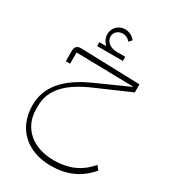

<svg xmlns="http://www.w3.org/2000/svg" viewBox="-230 -782 1066 1200"><g transform="rotate(30 303.5 -182.0)"><path d="M211 -489H397V-519H336C288 -519 254 -546 254 -584C254 -614 279 -637 312 -637C334 -637 354 -627 366 -610L385 -631C368 -654 340 -668 312 -668C265 -668 229 -632 229 -585C229 -561 240 -537 258 -520L257 -517H211ZM333 304C444 304 535 267 607 181L584 153C518 232 435 265 333 265C181 265 78 179 78 41V20C78 -97 158 -180 310 -247L560 -356V-414L137 -427C106 -429 89 -415 89 -386V-309H120V-390L531 -382V-379L303 -277C128 -199 46 -98 46 32C46 203 166 304 333 304Z"/></g></svg>

Font: IBM Plex Arabic ExtraLight
Style: Regular
Weight: 200
Designer: Mike Abbink, Paul van der Laan, Pieter van Rosmalen, Wael Morcos, Khajak Apelian
Foundry: Bold Monday
Version: Version 1.0